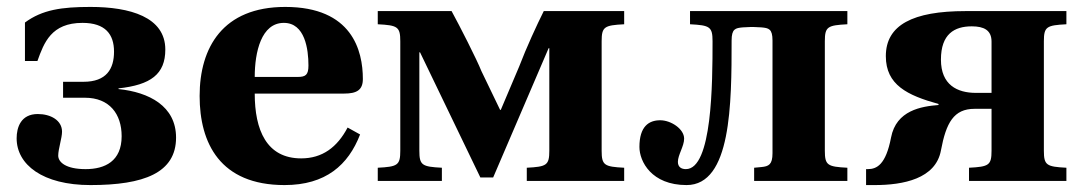

<svg xmlns="http://www.w3.org/2000/svg" viewBox="-20 -522 3124 554"><path d="M28 -123C28 -47 103 12 241 12C395 12 488 -23 488 -125C488 -216 410 -256 322 -265V-267C415 -277 457 -308 457 -379C457 -473 355 -502 241 -502C158 -502 102 -494 52 -457V-346H88C107 -399 128 -456 218 -456C284 -456 309 -423 309 -373C309 -323 287 -286 221 -286H162V-240H225C296 -240 331 -193 331 -129C331 -57 283 -34 227 -34C170 -34 148 -54 148 -73C148 -92 159 -124 159 -142C159 -175 126 -193 89 -193C40 -193 28 -154 28 -123Z M556 -245C556 -109 615 12 801 12C920 12 985 -46 1019 -134L983 -154C953 -97 910 -65 849 -65C749 -65 715 -147 715 -252H973C1009 -252 1027 -262 1027 -294C1027 -376 996 -502 803 -502C623 -502 556 -385 556 -245ZM715 -300C715 -372 734 -456 799 -456C860 -456 870 -380 870 -333C870 -306 862 -300 839 -300Z M1070 0H1255V-38C1198 -41 1190 -45 1190 -87V-371H1192L1366 -10H1403L1563 -383H1565V-87C1565 -45 1557 -41 1500 -38V0H1781V-38C1724 -41 1716 -45 1716 -87V-403C1716 -445 1724 -449 1781 -452V-490H1549C1529 -450 1499 -385 1478 -330L1425 -205H1423L1369 -317C1356 -350 1306 -448 1283 -490H1070V-452C1127 -449 1135 -445 1135 -403V-87C1135 -45 1127 -41 1070 -38Z M1825 -98C1825 -56 1860 12 1961 12C2090 12 2091 -222 2091 -405C2091 -439 2102 -441 2123 -443L2144 -444H2156L2177 -443C2198 -441 2209 -439 2209 -405V-80C2209 -47 2198 -42 2177 -40L2156 -38V0H2425V-38C2368 -41 2360 -45 2360 -87V-403C2360 -445 2368 -449 2425 -452V-490H1971V-452C2028 -449 2036 -445 2036 -403C2036 -282 2035 -34 1959 -34C1946 -34 1936 -40 1936 -55C1936 -75 1954 -100 1954 -122C1954 -150 1916 -175 1885 -175C1852 -175 1825 -157 1825 -98Z M2479 12H2504C2586 12 2680 -6 2695 -88C2710 -168 2732 -208 2792 -208H2841V-87C2841 -45 2833 -41 2776 -38V0H3057V-38C3000 -41 2992 -45 2992 -87V-403C2992 -445 3000 -449 3057 -452V-490H2766C2614 -490 2536 -450 2536 -360C2536 -277 2598 -247 2688 -222V-219C2639 -215 2566 -204 2551 -125C2536 -47 2510 -34 2484 -34H2479ZM2695 -350C2695 -424 2734 -446 2784 -446C2819 -446 2841 -435 2841 -402V-254H2796C2742 -254 2695 -277 2695 -350Z"/></svg>

Font: Heuristica
Style: Bold
Weight: 700
Version: Version 1.0.1